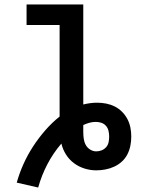

<svg xmlns="http://www.w3.org/2000/svg" viewBox="-20 -755 640 860"><path d="M151 85 55 63Q67 20 85.5 -21Q104 -62 128.5 -99.5Q153 -137 182.5 -171Q212 -205 247 -233V-643H99V-735H353V-287Q369 -291 384.5 -293Q400 -295 415 -295Q436 -295 456 -291Q476 -287 494 -278Q512 -269 526.5 -254.5Q541 -240 550.5 -222Q560 -204 564 -184Q568 -164 568 -143Q568 -123 564 -102.5Q560 -82 550.5 -63.5Q541 -45 525.5 -31Q510 -17 491.5 -8.5Q473 0 452.5 4Q432 8 411 8Q385 8 359 0Q333 -8 311.5 -24Q290 -40 275.5 -63Q261 -86 255 -112Q218 -69 192 -19Q166 31 151 85ZM411 -77Q424 -77 436 -82Q448 -87 456 -96.5Q464 -106 466.5 -118.5Q469 -131 469 -143Q469 -156 466 -169Q463 -182 454.5 -191.5Q446 -201 434 -205Q422 -209 409 -209Q394 -209 380 -205Q366 -201 353 -195Q353 -187 353 -179.5Q353 -172 353 -164Q353 -149 355 -134Q357 -119 364 -106Q371 -93 384 -85Q397 -77 411 -77Z"/></svg>

Font: Iosevka Custom SmBdEx
Style: Regular
Weight: 600
Width: 7
Monospace: yes
Designer: Belleve Invis
Foundry: Belleve Invis
Version: Version 11.2.4; ttfautohint (v1.8.4)